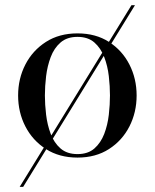

<svg xmlns="http://www.w3.org/2000/svg" viewBox="-20 -599 598 742"><path d="M50 -230Q50 -295 78 -349.5Q106 -404 157.5 -437Q209 -470 279.5 -470Q350 -470 401.2 -437Q452.5 -404 480.2 -349.5Q508 -295 508 -230Q508 -165 480.2 -110.5Q452.5 -56 401.2 -23Q350 10 279.5 10Q209 10 157.5 -23Q106 -56 78 -110.5Q50 -165 50 -230ZM153.5 -230Q153.5 -195 158.2 -155.5Q163 -116 176 -81.5Q189 -47 214 -25.2Q239 -3.5 279.5 -3.5Q320 -3.5 344.8 -25.2Q369.5 -47 382.8 -81.5Q396 -116 400.5 -155.5Q405 -195 405 -230Q405 -265.5 400.5 -304.8Q396 -344 382.8 -378.5Q369.5 -413 344.8 -434.8Q320 -456.5 279.5 -456.5Q239 -456.5 214 -434.8Q189 -413 176 -378.5Q163 -344 158.2 -304.8Q153.5 -265.5 153.5 -230ZM488 -578.8H501.5L69.5 123.2H56Z"/></svg>

Font: Bodoni Moda 16pt
Style: Regular
Weight: 400
Version: Version 2.3